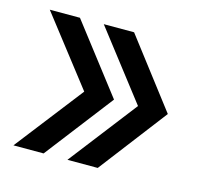

<svg xmlns="http://www.w3.org/2000/svg" viewBox="-70 -530 594 566"><g transform="rotate(15 226.5 -247.0)"><path d="M180.8 -40H273.3L431.7 -247L273.3 -454H180.8L340.7 -247ZM16 -40H108.1L267.5 -247L108.1 -454H16L176.6 -247Z"/></g></svg>

Font: Anybody Thin Condensed
Style: Regular
Weight: 100
Width: 3
Version: Version 1.113;gftools[0.9.25]